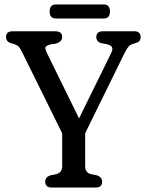

<svg xmlns="http://www.w3.org/2000/svg" viewBox="-20 -840 657 860"><path d="M437.5 -26Q437.5 0 408 0H212Q182.5 0 182.5 -26Q182.5 -46.5 205 -54.5L234.5 -60.5Q258.5 -68.5 258.5 -95V-243L79 -606.5Q69.5 -625 63 -631.8Q56.5 -638.5 46 -641.5L30 -646.5Q16.5 -650.5 11.8 -657.8Q7 -665 7 -674Q7 -700 37 -700H227Q258.5 -700 258.5 -674Q258.5 -654 232 -645L206 -641Q186.5 -635.5 183.8 -628.5Q181 -621.5 191 -601L334 -309.5L477.5 -601.5Q486 -618.5 482.2 -627.5Q478.5 -636.5 460 -641.5L432 -647Q411.5 -654 411.5 -674Q411.5 -700 441.5 -700H580.5Q610 -700 610 -674Q610 -665.5 606 -658.5Q602 -651.5 587.5 -647L578.5 -644.5Q563.5 -640 556 -631.5Q548.5 -623 535 -596.5L361.5 -243V-95Q361.5 -68 385 -60.5L415 -54.5Q437.5 -46 437.5 -26ZM202.5 -788.5Q202.5 -820 230.5 -820H444.5Q472.5 -820 472.5 -788.5Q472.5 -757 444.5 -757H230.5Q202.5 -757 202.5 -788.5Z"/></svg>

Font: Fraunces 144pt SuperSoft
Style: Regular
Weight: 400
Version: Version 1.000;[b76b70a41]